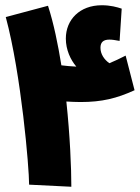

<svg xmlns="http://www.w3.org/2000/svg" viewBox="-20 -712 535 732"><path d="M252 0C252 -71 247 -193 233 -325C251 -324 267 -323 287 -323C369 -323 425 -337 493 -368L459 -500C436 -488 416 -479 397 -471C377 -485 363 -506 363 -530C363 -551 374 -561 397 -561C408 -561 420 -559 436 -556L444 -679C426 -685 401 -692 368 -692C284 -692 231 -637 231 -565C231 -522 249 -484 271 -458C249 -459 230 -461 214 -463C201 -543 185 -622 163 -690L2 -647C61 -428 91 -73 91 -8Z"/></svg>

Font: Noto Sans Arabic ExtCond Blk
Style: Regular
Weight: 900
Width: 2
Designer: Monotype Design Team, Nadine Chahine, Nizar Qandah and Khaled Hosny
Foundry: Monotype Imaging Inc.
Version: Version 2.012